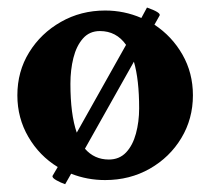

<svg xmlns="http://www.w3.org/2000/svg" viewBox="-20 -464 551 502"><path d="M150.4 17.6Q138.7 13.7 127.4 7.3Q116.2 1 117.2 -3.9L130.9 -27.3Q83 -56.6 54.2 -106Q25.4 -155.3 25.4 -214.8Q25.4 -277.3 56.2 -327.1Q86.9 -377 139.2 -406.7Q191.4 -436.5 254.9 -436.5Q304.7 -436.5 349.6 -417L364.3 -444.3Q400.4 -431.6 397.5 -423.8L383.8 -399.4Q429.7 -369.1 457 -321.3Q484.4 -273.4 484.4 -214.8Q484.4 -153.3 454.1 -103Q423.8 -52.7 371.6 -22.9Q319.3 6.8 254.9 6.8Q208 6.8 166 -9.8ZM164.1 -245.1Q164.1 -165 180.7 -117.2L309.6 -346.7Q284.2 -382.8 241.2 -382.8Q213.9 -382.8 196.8 -363.3Q179.7 -343.8 171.9 -312.5Q164.1 -281.2 164.1 -245.1ZM264.6 -46.9Q292 -46.9 309.6 -65.4Q327.1 -84 335.4 -114.7Q343.8 -145.5 343.8 -180.7Q343.8 -255.9 330.1 -302.7L202.1 -75.2Q226.6 -46.9 264.6 -46.9Z"/></svg>

Font: Crimson Text Bold
Style: Bold
Weight: 700
Designer: Sebastian Kosch
Foundry: Sebastian Kosch
Version: Version 1.10 July 1, 2025